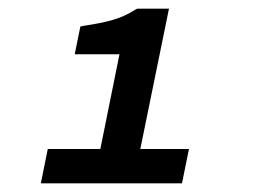

<svg xmlns="http://www.w3.org/2000/svg" viewBox="-20 -802 590 442"><path d="M90 -459H211L255 -677H152L165 -741L175 -743Q210 -748 237.5 -755.5Q265 -763 292 -780L296 -782H369L303 -459H415L399 -380H74Z"/></svg>

Font: Codetta
Style: Bold Italic
Weight: 700
Italic angle: -11°
Designer: Ulrich Proeller
Foundry: PROSA GmbH
Version: Version 2.00;September 29, 2018;FontCreator 11.5.0.2427 64-b